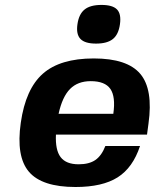

<svg xmlns="http://www.w3.org/2000/svg" viewBox="-20 -746 625 776"><path d="M207 -202.1H206.1Q203.1 -139.6 225.1 -110.8Q247.1 -82 297.9 -82Q340.3 -82 365.5 -99.4Q390.6 -116.7 405.8 -155.8H545.9Q517.1 -68.4 455.6 -29.3Q394 9.8 285.2 9.8Q149.4 9.8 96.9 -51.8Q44.4 -113.3 64 -250Q83.5 -386.7 153.3 -448.2Q223.1 -509.8 358.9 -509.8Q494.6 -509.8 547.1 -447.3Q599.6 -384.8 580.1 -246.1L574.2 -202.1ZM346.2 -418H346.7Q294.4 -418 263.2 -386.5Q231.9 -355 216.8 -286.1H438Q447.8 -355.5 426 -386.7Q404.3 -418 346.7 -418H347.2ZM390.1 -726.1Q435.1 -726.1 452.9 -707.8Q470.7 -689.5 464.8 -647.9Q459 -606.4 436 -588.1Q413.1 -569.8 368.2 -569.8Q323.2 -569.8 305.2 -588.6Q287.1 -607.4 293 -647.9Q298.8 -689 321.8 -707.5Q344.7 -726.1 390.1 -726.1Z"/></svg>

Font: Fivo Sans Modern
Style: Italic
Weight: 700
Designer: Alexander Slobzheninov
Foundry: Alexander Slobzheninov
Version: 1.0